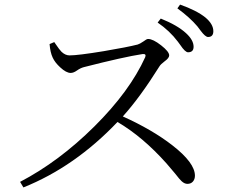

<svg xmlns="http://www.w3.org/2000/svg" viewBox="-20 -819 1040 845"><path d="M83 5.9 68.4 -18.6Q240.2 -108.4 395.5 -262.7Q550.8 -417 619.1 -567.4Q625 -583 607.4 -581.1Q524.4 -568.4 348.6 -523.4Q334 -519.5 318.8 -508.8Q303.7 -498 291 -498Q271.5 -498 245.1 -522.5Q221.7 -543.9 211.9 -565.4Q201.2 -587.9 198.2 -625L218.8 -633.8Q220.7 -630.9 225.6 -624Q241.2 -600.6 251 -590.8Q267.6 -575.2 286.1 -575.2Q323.2 -575.2 436.5 -593.8Q540 -611.3 585.9 -623Q595.7 -626 611.3 -636.7Q625 -647.5 631.8 -647.5Q653.3 -647.5 689 -619.6Q724.6 -591.8 724.6 -575.2Q724.6 -563.5 704.1 -548.8Q687.5 -536.1 682.6 -528.3Q595.7 -389.6 520.5 -306.6Q650.4 -248 738.3 -179.7Q837.9 -102.5 837.9 -45.9Q837.9 -30.3 829.1 -20Q820.3 -9.8 804.7 -9.8Q792 -9.8 779.3 -21.5Q771.5 -28.3 751 -54.7Q728.5 -82 712.9 -99.6Q608.4 -216.8 497.1 -282.2Q309.6 -85 83 5.9ZM807.6 -588.9Q794.9 -588.9 773.4 -621.1Q766.6 -630.9 762.7 -635.7Q726.6 -683.6 673.8 -719.7L687.5 -737.3Q760.7 -708 798.8 -672.9Q832 -642.6 832 -613.3Q832 -588.9 807.6 -588.9ZM895.5 -656.2Q883.8 -656.2 863.3 -683.6Q854.5 -696.3 848.6 -703.1Q815.4 -742.2 760.7 -782.2L772.5 -798.8Q844.7 -773.4 883.8 -742.2Q918.9 -712.9 918.9 -681.6Q918.9 -656.2 895.5 -656.2Z"/></svg>

Font: Bpmf Zihi Only R
Style: R
Weight: 400
Foundry: But Ko
Version: Version 1.320